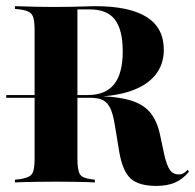

<svg xmlns="http://www.w3.org/2000/svg" viewBox="-21 -591 632 622"><path d="M-0.8 -274.2V-283.1H160.5V-274.2ZM91.1 -145.2V-492.7Q91.1 -518.5 87.5 -532.3Q83.9 -546 73.4 -552Q62.9 -558.1 42.7 -560.5L27.4 -562.1V-571Q40.3 -571 58.5 -570.2Q76.6 -569.4 100 -569Q123.4 -568.5 149.2 -568.5H159.7Q187.1 -568.5 211.3 -569Q235.5 -569.4 254.8 -570.2Q274.2 -571 287.1 -571Q398.4 -571 454 -535.9Q509.7 -500.8 509.7 -429.8Q509.7 -381.5 481.5 -347.2Q453.2 -312.9 399.6 -295.2Q346 -277.4 268.5 -277.4H166.9V-283.1H262.9Q321 -283.1 348.8 -318.1Q376.6 -353.2 376.6 -425Q376.6 -493.5 351.6 -527Q326.6 -560.5 270.2 -560.5H229.8V-145.2ZM485.5 11.3Q428.2 11.3 402 -12.9Q375.8 -37.1 365.3 -99.2L350.8 -187.1Q345.2 -221.8 336.3 -240.3Q327.4 -258.9 312.5 -266.5Q297.6 -274.2 271.8 -274.2H173.4V-280.6H261.3Q341.9 -280.6 390.3 -269Q438.7 -257.3 463.7 -228.6Q488.7 -200 498.4 -150L511.3 -89.5Q519.4 -54 529.8 -39.9Q540.3 -25.8 558.9 -25.8Q566.1 -25.8 573 -29.4Q579.8 -33.1 587.1 -41.1L591.1 -34.7Q571 -10.5 546 0.4Q521 11.3 485.5 11.3ZM149.2 -2.4Q123.4 -2.4 100 -2Q76.6 -1.6 58.5 -1.2Q40.3 -0.8 27.4 0V-8.9L42.7 -10.5Q62.9 -13.7 73.4 -19.4Q83.9 -25 87.5 -38.7Q91.1 -52.4 91.1 -78.2V-145.2H229.8V-78.2Q229.8 -39.5 237.9 -26.6Q246 -13.7 274.2 -10.5L286.3 -8.9V0Q275.8 -0.8 258.1 -1.2Q240.3 -1.6 218.5 -2Q196.8 -2.4 171 -2.4H160.5Z"/></svg>

Font: Playfair 144pt SemiCondensed ExtraBold
Style: Regular
Weight: 800
Width: 4
Designer: Claus Eggers Sørensen
Foundry: Claus Eggers Sørensen
Version: Version 2.203